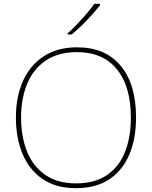

<svg xmlns="http://www.w3.org/2000/svg" viewBox="-20 -972 794 1002"><path d="M690 -358Q690 -250 655.5 -167Q621 -84 551.5 -37Q482 10 376 10Q272 10 202.5 -37.5Q133 -85 98 -168Q63 -251 63 -359Q63 -467 100 -549.5Q137 -632 208.5 -678.5Q280 -725 382 -725Q530 -725 610 -628.5Q690 -532 690 -358ZM90 -359Q90 -259 121 -181.5Q152 -104 216 -59.5Q280 -15 377 -15Q475 -15 538.5 -58.5Q602 -102 632.5 -179.5Q663 -257 663 -358Q663 -521 590 -610.5Q517 -700 382 -700Q284 -700 219 -656Q154 -612 122 -535Q90 -458 90 -359ZM502 -945Q476 -911 435 -868Q394 -825 354 -792H333V-798Q356 -818 382.5 -846Q409 -874 433.5 -902.5Q458 -931 472 -952H502Z"/></svg>

Font: Noto Sans Gujarati Thin
Style: Regular
Weight: 100
Designer: Jelle Bosma - Monotype Design Team, Universal Thirst
Foundry: Monotype Imaging Inc.
Version: Version 2.106; ttfautohint (v1.8.4.7-5d5b)